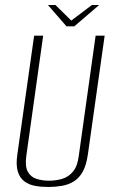

<svg xmlns="http://www.w3.org/2000/svg" viewBox="-20 -733 457 765"><path d="M172 12Q144 12 119.5 7.5Q95 3 77 -10.5Q59 -24 51 -49.5Q43 -75 49 -117L116 -591H152L85 -113Q79 -71 90.5 -49.5Q102 -28 125 -20.5Q148 -13 175 -13Q203 -13 228 -20.5Q253 -28 271 -49.5Q289 -71 294 -113L361 -591H397L330 -117Q324 -75 310 -49.5Q296 -24 274.5 -10.5Q253 3 226.5 7.5Q200 12 172 12ZM245 -628 171 -713H201L264 -651L346 -713H375L276 -628Z"/></svg>

Font: Alumni Sans Thin ExtraLight
Style: Italic
Weight: 250
Italic angle: -8°
Version: Version 1.016